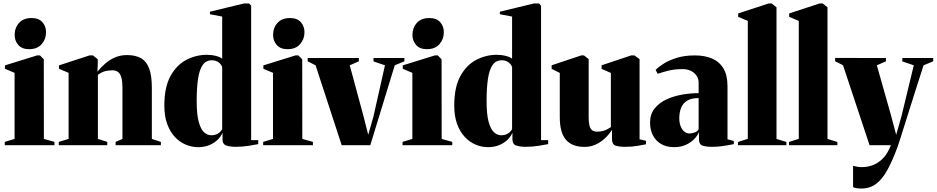

<svg xmlns="http://www.w3.org/2000/svg" viewBox="-20 -837 5400 1107"><path d="M7.5 0V-19L64 -36V-417L8.5 -440.5V-460L193.5 -517.5H210.5L232.5 -495L233 -36L294 -19V0ZM147.5 -553.5Q106.5 -553.5 85.5 -577.8Q64.5 -602 64.5 -635.5Q64.5 -676.5 89.8 -704.8Q115 -733 161.5 -733H162.5Q203.5 -733 224.5 -709.2Q245.5 -685.5 245.5 -651Q245.5 -611.5 220.2 -582.5Q195 -553.5 148.5 -553.5Z M375.5 -36V-417L320 -440.5V-460L496 -517.5H516L543.5 -495.5V-458.5L541.5 -423.5Q560.5 -447.5 585.5 -469.5Q610.5 -491.5 642.2 -505.5Q674 -519.5 712 -519.5Q761 -519.5 792.8 -501.5Q824.5 -483.5 840 -442.2Q855.5 -401 855.5 -331V-36L907.5 -19V0H646.5V-19L686 -36V-331Q686 -364.5 680.5 -386.8Q675 -409 662.8 -420.2Q650.5 -431.5 630 -431.5Q606.5 -431.5 590.8 -427.8Q575 -424 564 -418Q553 -412 544.5 -406V-36L598.5 -19V0H319V-19Z M1122.5 11.5Q1086 11.5 1051.2 -3Q1016.5 -17.5 988.5 -47.2Q960.5 -77 944 -122Q927.5 -167 927.5 -228Q927.5 -334 962.8 -398.2Q998 -462.5 1054.2 -491.8Q1110.5 -521 1172.5 -521Q1200.5 -521 1225.2 -514.5Q1250 -508 1261 -498.5V-741.5L1190.5 -755V-769.5L1386.5 -817H1416.5L1428 -804V-29H1469V-6Q1453 -2.5 1415 3.5Q1377 9.5 1338.5 9.5Q1309.5 9.5 1286.2 2.5Q1263 -4.5 1263 -33.5V-72.5Q1255 -51.5 1235.8 -32.2Q1216.5 -13 1187.8 -0.8Q1159 11.5 1122.5 11.5ZM1199 -57Q1214.5 -57 1226.8 -62Q1239 -67 1247.8 -75.2Q1256.5 -83.5 1261 -92.5V-451.5Q1252.5 -470.5 1236.8 -480Q1221 -489.5 1201.5 -489.5Q1168 -489.5 1149 -462.8Q1130 -436 1122 -383.8Q1114 -331.5 1114 -254Q1114 -176.5 1126 -133.5Q1138 -90.5 1157.2 -73.8Q1176.5 -57 1199 -57Z M1497.5 0V-19L1554 -36V-417L1498.5 -440.5V-460L1683.5 -517.5H1700.5L1722.5 -495L1723 -36L1784 -19V0ZM1637.5 -553.5Q1596.5 -553.5 1575.5 -577.8Q1554.5 -602 1554.5 -635.5Q1554.5 -676.5 1579.8 -704.8Q1605 -733 1651.5 -733H1652.5Q1693.5 -733 1714.5 -709.2Q1735.5 -685.5 1735.5 -651Q1735.5 -611.5 1710.2 -582.5Q1685 -553.5 1638.5 -553.5Z M1950 0 1799.5 -460.5 1754 -483.5V-502.5H2049V-483.5L1996.5 -460.5L2076.5 -164.5L2103 -60L2133 -164.5L2199.5 -460.5L2133.5 -483V-502.5H2311.5V-483.5L2256 -460.5L2115 0Z M2301 0V-19L2357.5 -36V-417L2302 -440.5V-460L2487 -517.5H2504L2526 -495L2526.5 -36L2587.5 -19V0ZM2441 -553.5Q2400 -553.5 2379 -577.8Q2358 -602 2358 -635.5Q2358 -676.5 2383.2 -704.8Q2408.5 -733 2455 -733H2456Q2497 -733 2518 -709.2Q2539 -685.5 2539 -651Q2539 -611.5 2513.8 -582.5Q2488.5 -553.5 2442 -553.5Z M2794 11.5Q2757.5 11.5 2722.8 -3Q2688 -17.5 2660 -47.2Q2632 -77 2615.5 -122Q2599 -167 2599 -228Q2599 -334 2634.2 -398.2Q2669.5 -462.5 2725.8 -491.8Q2782 -521 2844 -521Q2872 -521 2896.8 -514.5Q2921.5 -508 2932.5 -498.5V-741.5L2862 -755V-769.5L3058 -817H3088L3099.5 -804V-29H3140.5V-6Q3124.5 -2.5 3086.5 3.5Q3048.5 9.5 3010 9.5Q2981 9.5 2957.8 2.5Q2934.5 -4.5 2934.5 -33.5V-72.5Q2926.5 -51.5 2907.2 -32.2Q2888 -13 2859.2 -0.8Q2830.5 11.5 2794 11.5ZM2870.5 -57Q2886 -57 2898.2 -62Q2910.5 -67 2919.2 -75.2Q2928 -83.5 2932.5 -92.5V-451.5Q2924 -470.5 2908.2 -480Q2892.5 -489.5 2873 -489.5Q2839.5 -489.5 2820.5 -462.8Q2801.5 -436 2793.5 -383.8Q2785.5 -331.5 2785.5 -254Q2785.5 -176.5 2797.5 -133.5Q2809.5 -90.5 2828.8 -73.8Q2848 -57 2870.5 -57Z M3583 9.5Q3549.5 9.5 3529 2.5Q3508.5 -4.5 3508.5 -35.5V-88.5Q3491 -61 3466.8 -38.5Q3442.5 -16 3413 -3Q3383.5 10 3351 10Q3278 10 3242.8 -31.5Q3207.5 -73 3207.5 -161V-416.5L3160.5 -440V-460.5L3331 -517.5H3347L3374 -496V-162Q3374 -132 3378.5 -113.5Q3383 -95 3393.5 -86.5Q3404 -78 3422 -78Q3442 -78 3456.5 -82Q3471 -86 3482 -92Q3493 -98 3502 -104V-416.5L3448.5 -440V-460.5L3619 -517.5H3638L3667.5 -496V-34L3704.5 -25V-5Q3686 -1.5 3655.2 4Q3624.5 9.5 3583 9.5Z M3867 11.5Q3823.5 11.5 3792.2 -6.5Q3761 -24.5 3744.5 -56.5Q3728 -88.5 3728 -130.5Q3728 -178.5 3754 -211.2Q3780 -244 3822 -263.5Q3864 -283 3913 -291.5Q3962 -300 4008 -300V-360.5Q4008 -382 3996.5 -399.8Q3985 -417.5 3964.2 -428Q3943.5 -438.5 3914.5 -438.5Q3866.5 -438.5 3829.2 -428.5Q3792 -418.5 3772 -411.5L3760 -434Q3777 -451.5 3807.8 -470.8Q3838.5 -490 3883.2 -503.8Q3928 -517.5 3986.5 -517.5Q4042.5 -517.5 4084.8 -499.8Q4127 -482 4150.8 -442.8Q4174.5 -403.5 4174.5 -339V-34L4211 -24V-6Q4200.5 -4 4180.8 -0.2Q4161 3.5 4136.5 6.5Q4112 9.5 4086 9.5Q4051 9.5 4030.5 2.5Q4010 -4.5 4010 -34.5V-76Q4002 -55 3982.2 -34.8Q3962.5 -14.5 3933.2 -1.5Q3904 11.5 3867 11.5ZM3956 -67.5Q3968 -67.5 3984.5 -73Q4001 -78.5 4008 -92V-271.5Q3965.5 -271.5 3941.2 -256.2Q3917 -241 3906.8 -214.8Q3896.5 -188.5 3896.5 -155Q3896.5 -129.5 3904 -109.8Q3911.5 -90 3925 -78.8Q3938.5 -67.5 3956 -67.5Z M4291.5 -36.5V-716.5L4236 -740V-759.5L4411.5 -817H4429.5L4457 -795V-36L4514 -18.5V0H4235V-18.5Z M4585.5 -36.5V-716.5L4530 -740V-759.5L4705.5 -817H4723.5L4751 -795V-36L4808 -18.5V0H4529V-18.5Z M4946 250Q4930.5 250 4917.8 247.8Q4905 245.5 4898.5 241.5V119Q4908.5 122 4921.8 124.2Q4935 126.5 4949 126.5Q4977 126.5 5002 118.8Q5027 111 5048.8 95.2Q5070.5 79.5 5087.5 55.8Q5104.5 32 5116.5 0H4993.5L4840.5 -461L4795 -484V-503L5088 -502.5V-483.5L5035.5 -460.5L5116.5 -174.5L5147 -60L5177 -164.5L5248.5 -460.5L5182.5 -483V-502.5H5360.5V-483.5L5305 -460.5Q5286.5 -404 5266.5 -341Q5246.5 -278 5227.5 -217.8Q5208.5 -157.5 5192.8 -107.5Q5177 -57.5 5166.8 -25.2Q5156.5 7 5154 12.5Q5125.5 89.5 5096.5 142.5Q5067.5 195.5 5031.8 222.8Q4996 250 4946 250Z"/></svg>

Font: Merriweather 144pt Black
Style: Regular
Weight: 900
Version: Version 2.100